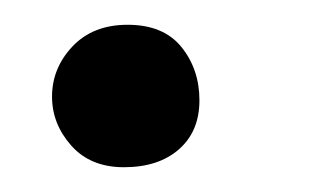

<svg xmlns="http://www.w3.org/2000/svg" viewBox="-20 -123 255 155"><path d="M80 12Q53 12 37.5 -5.5Q22 -23 22 -45Q22 -68 38.5 -85.5Q55 -103 83 -103Q112 -103 126.5 -85Q141 -67 141 -42Q141 -17 124.5 -2.5Q108 12 80 12Z"/></svg>

Font: Junicode Two Beta Condensed
Style: Italic
Weight: 400
Width: 3
Italic angle: -9°
Version: Version 1.053; ttfautohint (v1.8.4)